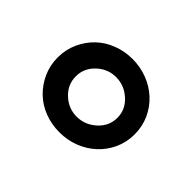

<svg xmlns="http://www.w3.org/2000/svg" viewBox="-60 -728 322 322"><g transform="rotate(45 101.0 -567.0)"><path d="M192.4 -567.4Q192.4 -548.8 185.1 -532.7Q177.7 -516.6 165 -504.9Q152.3 -493.2 135.7 -486.8Q119.1 -480.5 100.6 -480.5Q82 -480.5 65.4 -486.8Q48.8 -493.2 36.6 -504.9Q24.4 -516.6 17.1 -532.7Q9.8 -548.8 9.8 -567.4Q9.8 -585.9 17.1 -602.1Q24.4 -618.2 36.6 -629.9Q48.8 -641.6 65.4 -647.9Q82 -654.3 100.6 -654.3Q119.1 -654.3 135.7 -647.9Q152.3 -641.6 165 -629.9Q177.7 -618.2 185.1 -602.1Q192.4 -585.9 192.4 -567.4ZM152.3 -566.4Q152.3 -585.9 137.2 -599.6Q122.1 -613.3 102.5 -613.3Q83 -613.3 68.4 -599.6Q53.7 -585.9 53.7 -566.4Q53.7 -546.9 68.4 -533.2Q83 -519.5 102.5 -519.5Q122.1 -519.5 137.2 -533.2Q152.3 -546.9 152.3 -566.4Z"/></g></svg>

Font: Chewy
Style: Regular
Weight: 400
Designer: Squid
Foundry: Font Diner, Inc DBA Sideshow
Version: Version 1.000